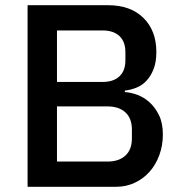

<svg xmlns="http://www.w3.org/2000/svg" viewBox="-20 -718 699 738"><path d="M86 -698H395Q482 -698 531.5 -649Q581 -600 581 -518Q581 -479 570 -451.5Q559 -424 542 -406.5Q525 -389 503 -380.5Q481 -372 460 -370V-364Q481 -363 506.5 -354Q532 -345 554 -325.5Q576 -306 591 -275.5Q606 -245 606 -201Q606 -159 592.5 -122Q579 -85 555 -58Q531 -31 498 -15.5Q465 0 426 0H86ZM199 -97H393Q437 -97 462 -120Q487 -143 487 -186V-220Q487 -263 462 -286Q437 -309 393 -309H199ZM199 -403H374Q416 -403 439 -424.5Q462 -446 462 -486V-518Q462 -558 439 -579.5Q416 -601 374 -601H199Z"/></svg>

Font: IBM Plex Sans Thai Looped Medium
Style: Regular
Weight: 500
Designer: Mike Abbink, Paul van der Laan, Pieter van Rosmalen, Ben Mitchell, Mark Frömberg
Foundry: Bold Monday
Version: Version 1.1